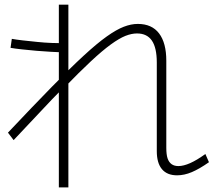

<svg xmlns="http://www.w3.org/2000/svg" viewBox="-20 -799 923 830"><path d="M657.8 -145.6V-528.9Q657.8 -592.2 636.7 -623.3Q615.6 -654.4 572.2 -654.4Q548.9 -654.4 522.2 -643.9Q495.6 -633.3 458.9 -606.7Q422.2 -580 372.8 -533.9Q323.3 -487.8 254.4 -416.7H251.1Q207.8 -373.3 155.6 -317.2Q103.3 -261.1 38.9 -193.3L14.4 -225.6Q124.4 -342.2 204.4 -423.9Q284.4 -505.6 341.7 -558.3Q398.9 -611.1 441.1 -641.1Q483.3 -671.1 515 -683.3Q546.7 -695.6 575.6 -695.6Q636.7 -695.6 667.8 -654.4Q698.9 -613.3 698.9 -536.7V-160Q698.9 -131.1 704.4 -114.4Q710 -97.8 721.7 -89.4Q733.3 -81.1 751.1 -81.1Q773.3 -81.1 802.2 -93.9Q831.1 -106.7 867.8 -133.3L883.3 -97.8Q842.2 -68.9 809.4 -55Q776.7 -41.1 745.6 -41.1Q702.2 -41.1 680 -67.8Q657.8 -94.4 657.8 -145.6ZM234.4 11.1V-778.9H275.6V11.1ZM251.1 -573.3Q231.1 -573.3 201.1 -575Q171.1 -576.7 137.8 -579.4Q104.4 -582.2 74.4 -585.6Q44.4 -588.9 25.6 -592.2L31.1 -631.1Q48.9 -627.8 78.3 -624.4Q107.8 -621.1 140.6 -617.8Q173.3 -614.4 203.3 -613.3Q233.3 -612.2 254.4 -612.2Z"/></svg>

Font: Paperlogy 2 ExtraLight
Style: Regular
Weight: 250
Designer: redesigned by Lee Juim, glyphs from Gmarket Sans & Montserrat
Foundry: PT&
Version: Version 1.001